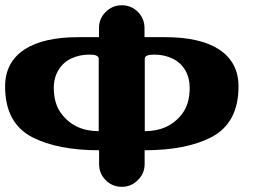

<svg xmlns="http://www.w3.org/2000/svg" viewBox="-26 -721 988 741"><path d="M675.8 -280.3Q706.1 -319.3 706.1 -381.3Q706.1 -420.9 688.5 -450.7Q670.9 -480 639.6 -495.1Q607.9 -510.3 567.9 -510.3Q532.7 -510.3 532.7 -494.1V-214.8Q625 -214.8 675.8 -280.3ZM355 -494.1Q355 -510.3 320.3 -510.3Q280.3 -510.3 248.5 -495.1Q217.3 -480 199.7 -450.7Q181.6 -420.9 181.6 -381.3Q181.6 -319.3 212.4 -280.3Q263.2 -214.8 355 -214.8ZM819.3 -530.3Q894.5 -481 894.5 -387.2Q894.5 -245.6 788.6 -190.9Q690.9 -141.1 532.2 -141.1V-87.9Q532.2 -51.3 505.9 -25.9Q480.5 0 444.3 0Q407.2 0 381.8 -25.9Q356.4 -51.3 356.4 -87.9V-141.1Q197.3 -141.1 99.6 -190.9Q-6.3 -245.1 -6.3 -387.2Q-6.3 -481 68.8 -530.3Q141.6 -577.6 277.3 -577.6H356V-612.8Q356 -649.4 381.8 -674.8Q407.7 -700.7 443.8 -700.7Q481 -700.7 506.3 -674.8Q531.7 -649.4 531.7 -612.8V-577.6H610.8Q746.6 -577.6 819.3 -530.3Z"/></svg>

Font: inglobal
Style: Bold
Weight: 700
Designer: Andrey Kochetov, Denis Davydov, Evgeny Yurtaev
Foundry: inglobal.ru
Version: Version 1.00 September 25, 2014, initial release